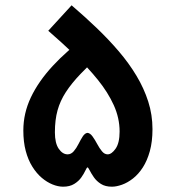

<svg xmlns="http://www.w3.org/2000/svg" viewBox="-20 -702 664 724"><path d="M218 2Q199 2 178 -6.5Q157 -15 137.5 -31.5Q118 -48 102 -73.5Q86 -99 77 -133Q68 -167 68 -210Q68 -275 96.5 -335Q125 -395 178.5 -453Q232 -511 307 -566L366 -504Q318 -459 284 -423.5Q250 -388 228.5 -355Q207 -322 197 -286Q187 -250 187 -203Q187 -162 201.5 -141Q216 -120 235 -120Q248 -120 258 -131.5Q268 -143 276 -159Q284 -175 292 -187.5Q300 -200 310 -201Q320 -200 329 -187.5Q338 -175 346.5 -159Q355 -143 364.5 -131.5Q374 -120 386 -120Q401 -120 416 -141.5Q431 -163 431 -206Q431 -257 409 -305.5Q387 -354 349 -401Q311 -448 263 -494Q215 -540 162 -586L250 -682Q299 -640 344 -597Q389 -554 427.5 -509Q466 -464 494.5 -416.5Q523 -369 539 -319Q555 -269 555 -215Q555 -168 545 -132Q535 -96 518.5 -70.5Q502 -45 481.5 -29Q461 -13 440 -5.5Q419 2 402 2Q377 2 360.5 -8.5Q344 -19 334 -33.5Q324 -48 318.5 -59Q313 -70 310 -71Q307 -70 302 -59Q297 -48 287 -33.5Q277 -19 260 -8.5Q243 2 218 2Z"/></svg>

Font: Cairo Play
Style: Bold
Weight: 700
Version: Version 3.119